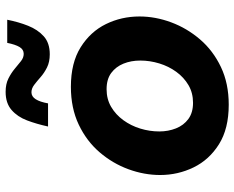

<svg xmlns="http://www.w3.org/2000/svg" viewBox="-94 -713 817 669"><g transform="rotate(-90 314.5 -378.5)"><path d="M284.2 10Q200.6 10 146.4 -24Q92.2 -58 65.7 -112.6Q39.2 -167.2 39.2 -229Q39.2 -284.4 59.3 -339.4Q79.4 -394.4 118.4 -439.9Q157.4 -485.4 214.9 -512.7Q272.4 -540 346.6 -540Q430 -540 484.3 -506Q538.6 -472 565.1 -417.9Q591.6 -363.8 591.6 -301Q591.6 -245.6 571.2 -190.6Q550.8 -135.6 511.8 -90.1Q472.8 -44.6 415.6 -17.3Q358.4 10 284.2 10ZM290.8 -114.4Q325.4 -114.4 352.4 -130.3Q379.4 -146.2 398.7 -172.7Q418 -199.2 428 -232Q438 -264.8 438 -298.2Q438 -330.2 427.3 -356.7Q416.6 -383.2 394.8 -399.4Q373 -415.6 338.2 -415.6Q303.6 -415.6 276.6 -399.7Q249.6 -383.8 230.3 -357.3Q211 -330.8 201 -298.2Q191 -265.6 191 -231.8Q191 -200.8 201.7 -173.8Q212.4 -146.8 234.5 -130.6Q256.6 -114.4 290.8 -114.4ZM459.8 -613.6Q433.2 -613.6 414 -623.2Q394.8 -632.8 380.4 -645.5Q366 -658.2 353.4 -667.8Q340.8 -677.4 327.4 -677.4Q312.6 -677.4 303.2 -662.5Q293.8 -647.6 288.8 -619.6H208.2Q216.8 -659.2 229.4 -692.6Q242 -726 265.8 -746.7Q289.6 -767.4 329 -767.4Q356 -767.4 375.2 -757.8Q394.4 -748.2 409.1 -735.9Q423.8 -723.6 435.9 -714Q448 -704.4 461.4 -704.4Q476.6 -704.4 485.3 -719.1Q494 -733.8 499.6 -761.8H580.2Q572.6 -722.8 559.2 -689.1Q545.8 -655.4 522.5 -634.5Q499.2 -613.6 459.8 -613.6Z"/></g></svg>

Font: Be Vietnam Pro Variable Thin
Style: Italic
Weight: 100
Italic angle: -12°
Designer: Lam Bao, Tony Le, Vietanh Nguyen
Foundry: Yellow Type Foundry
Version: Version 1.002